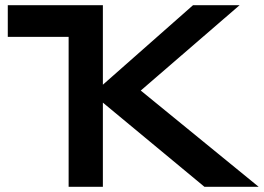

<svg xmlns="http://www.w3.org/2000/svg" viewBox="-20 -720 1017 740"><path d="M244.5 0V-578H10V-700H376.5V-393.5L724 -700H903.5L522.5 -371L977 0H768L376.5 -324.5V0Z"/></svg>

Font: Science Gothic
Style: Regular
Weight: 400
Designer: Thomas Phinney, Vassil Kateliev, Brandon Buerkle
Foundry: Font Detective LLC
Version: Version 1.018